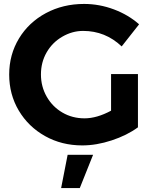

<svg xmlns="http://www.w3.org/2000/svg" viewBox="-20 -731 785 980"><path d="M601.1 -494.1Q517.6 -573.2 404.3 -573.2Q348.6 -573.2 297.9 -543.7Q247.1 -514.2 218 -463.6Q189 -413.1 189 -351.1Q189 -289.1 218.5 -237.5Q248 -186 298.6 -156.5Q349.1 -127 411.6 -127Q474.1 -127 546.9 -166V-353H684.1V-81.1Q627.9 -40 550 -14.4Q472.2 11.2 399.9 11.2Q294.9 11.2 210 -36.4Q125 -84 75.9 -166.5Q26.9 -249 26.9 -350.6Q26.9 -452.1 76.9 -534.7Q127 -617.2 214.4 -664.1Q301.8 -710.9 409.2 -710.9Q487.3 -710.9 561.8 -682.9Q636.2 -654.8 689.9 -606.9ZM325.2 59.1H455.1L387.2 229H292Z"/></svg>

Font: Montserrat-SemiBold
Style: Regular
Weight: 600
Designer: Julieta Ulanovsky
Foundry: Julieta Ulanovsky
Version: Version 6.001